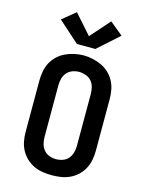

<svg xmlns="http://www.w3.org/2000/svg" viewBox="-143 -1074 887 1167"><g transform="rotate(15 300.0 -490.5)"><path d="M300 8Q271 8 242 3.5Q213 -1 186.5 -13.5Q160 -26 138.5 -46.5Q117 -67 103.5 -92.5Q90 -118 84.5 -147Q79 -176 79 -205V-530Q79 -559 84.5 -588Q90 -617 103.5 -642.5Q117 -668 139 -688.5Q161 -709 187 -721Q213 -733 242 -739.5Q271 -746 300 -746Q329 -746 358 -739.5Q387 -733 413 -721Q439 -709 461 -688.5Q483 -668 496.5 -642.5Q510 -617 515.5 -588Q521 -559 521 -530V-205Q521 -176 515.5 -147Q510 -118 496.5 -92.5Q483 -67 461.5 -46.5Q440 -26 413.5 -13.5Q387 -1 358 3.5Q329 8 300 8ZM300 -93Q322 -93 342.5 -100.5Q363 -108 377 -124.5Q391 -141 396.5 -162.5Q402 -184 402 -205V-530Q402 -552 396.5 -573.5Q391 -595 377 -611Q363 -627 341.5 -634.5Q320 -642 299 -642Q277 -642 256.5 -634Q236 -626 222.5 -610Q209 -594 203.5 -572.5Q198 -551 198 -530V-205Q198 -184 203.5 -162.5Q209 -141 223 -124.5Q237 -108 257.5 -100.5Q278 -93 300 -93ZM242 -802 109 -921 192 -989 300 -867 408 -989 491 -921 358 -802Z"/></g></svg>

Font: Iosevka Curly Slab Extended
Style: Bold
Weight: 700
Width: 7
Monospace: yes
Designer: Belleve Invis
Foundry: Belleve Invis
Version: Version 11.1.0; ttfautohint (v1.8.3)